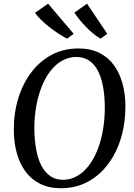

<svg xmlns="http://www.w3.org/2000/svg" viewBox="-20 -1017 732 1048"><path d="M312 10.5Q247 10.5 198.8 -13.8Q150.5 -38 119 -81Q87.5 -124 71.8 -181Q56 -238 55.5 -303.5Q54.5 -396.5 79 -477.8Q103.5 -559 150 -621Q196.5 -683 262 -717.8Q327.5 -752.5 408.5 -752.5Q474.5 -752.5 522.8 -728.2Q571 -704 602 -661Q633 -618 648.5 -561.8Q664 -505.5 664.5 -442Q665.5 -349 641.5 -267.2Q617.5 -185.5 571.2 -123Q525 -60.5 459.5 -25Q394 10.5 312 10.5ZM323.5 -35.5Q365 -35.5 400.5 -55.8Q436 -76 464.2 -112.5Q492.5 -149 512.2 -199Q532 -249 542.2 -308.8Q552.5 -368.5 552 -434.5Q551.5 -496.5 542 -546.5Q532.5 -596.5 513.5 -632.2Q494.5 -668 465.5 -687Q436.5 -706 396.5 -706Q355.5 -706 319.8 -686.2Q284 -666.5 255.8 -630.2Q227.5 -594 207.8 -544.5Q188 -495 177.5 -435.5Q167 -376 167.5 -310Q168.5 -247.5 178.2 -196.8Q188 -146 207.5 -110Q227 -74 256 -54.8Q285 -35.5 323.5 -35.5ZM565.5 -832.5 529 -806Q508 -818 487.5 -834.8Q467 -851.5 448.5 -870.8Q430 -890 414 -910Q398 -930 386 -948L455 -997ZM382 -832.5 346.5 -806Q324.5 -817 299.2 -833.5Q274 -850 249.2 -869.5Q224.5 -889 204 -909Q183.5 -929 171 -947L242.5 -997Z"/></svg>

Font: Merriweather 48pt
Style: Italic
Weight: 400
Italic angle: -7.8°
Version: Version 2.101